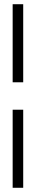

<svg xmlns="http://www.w3.org/2000/svg" viewBox="-20 -718 170 910"><path d="M90 -328V-698H40V-328ZM90 172V-198H40V172Z"/></svg>

Font: Stint Ultra Condensed
Style: Regular
Weight: 400
Width: 1
Designer: Astigmatic (AOETI)
Foundry: Astigmatic (AOETI)
Version: Version 1.000